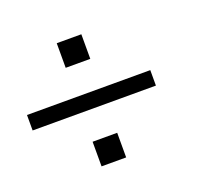

<svg xmlns="http://www.w3.org/2000/svg" viewBox="-87 -566 720 666"><g transform="rotate(-20 273.0 -233.5)"><path d="M272.9 -370.1H182.1V-460.9H272.9ZM272.9 -6.3H182.1V-97.2H272.9ZM455.1 -205.1H0V-262.2H455.1Z"/></g></svg>

Font: Anonymous Pro
Style: Regular
Weight: 400
Monospace: yes
Designer: Mark Simonson
Version: Version 1.003